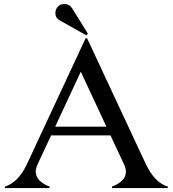

<svg xmlns="http://www.w3.org/2000/svg" viewBox="-20 -950 873 970"><path d="M4.9 0V-7.3Q73.2 -28.8 116.7 -122.1L412.6 -756.8H419.9L716.3 -122.1Q759.8 -28.8 827.6 -7.3V0H545.9V-7.3Q616.2 -34.7 616.2 -82.5Q616.2 -99.1 605.5 -122.1L538.1 -266.1H238.3L170.9 -122.1Q160.6 -100.1 160.6 -83Q160.6 -34.2 230.5 -7.3V0ZM258.8 -310.1H517.6L388.2 -587.9ZM305.2 -929.7Q331.1 -929.7 344.7 -907.7L423.8 -780.3L416 -771.5L280.8 -847.7Q259.8 -859.4 259.8 -884.3Q259.8 -902.3 272 -916Q284.2 -929.7 305.2 -929.7Z"/></svg>

Font: Modern Antiqua
Style: Book
Weight: 400
Designer: Wojciech Kalinowski "wmk69" (wmk69@o2.pl)
Foundry: Wojciech Kalinowski "wmk69" (wmk69@o2.pl)
Version: Version 3.1.0; 2021-05-28